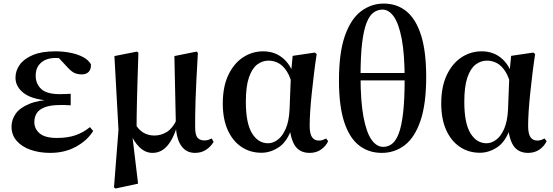

<svg xmlns="http://www.w3.org/2000/svg" viewBox="-20 -839 3093 1074"><path d="M260.9 16.2Q199.5 16.2 150.4 -1.2Q101.4 -18.5 72.9 -51.5Q44.4 -84.5 44.4 -130.8Q44.4 -168.4 67 -201.7Q89.6 -235 141.8 -257.1Q194 -279.1 282.4 -283.1V-274.3Q167.6 -278.8 117.1 -315.2Q66.6 -351.5 66.6 -404.7Q66.6 -443.9 90.9 -477.5Q115.2 -511 164.6 -531.5Q214.1 -551.9 289 -551.9Q333 -551.9 373.7 -543.9Q414.5 -535.8 444.9 -519.6Q475.3 -503.3 488.7 -479.2Q490.2 -452.9 476.8 -437.9Q463.4 -422.9 438.1 -422.9Q416.6 -422.9 398.6 -429.9Q380.7 -436.8 354.2 -466.1L291.2 -533.9L352.5 -534.8L374.7 -509.1Q347.5 -511.9 328.4 -513.3Q309.2 -514.7 291.4 -514.7Q239.6 -514.7 209.6 -488.3Q179.6 -461.8 179.6 -416.3Q179.6 -370.3 210.5 -341.3Q241.5 -312.4 314.1 -312.4Q328.8 -312.4 342.7 -312.9Q356.7 -313.4 375.4 -314.4V-249.8Q352.3 -251.6 340.5 -251.6Q328.7 -251.6 319.3 -251.6Q262.7 -251.6 230.6 -239.1Q198.6 -226.7 185.3 -205.6Q172.1 -184.5 172.1 -156.2Q172.1 -117.7 202.4 -92.5Q232.7 -67.3 298.1 -67.3Q358.3 -67.3 402 -82.4Q445.6 -97.5 483.2 -127.9L501.3 -106.5Q468.7 -53.4 405.5 -18.6Q342.3 16.2 260.9 16.2Z M617.6 209.1 642.8 -112.8 620 -525.4 746.4 -550.4 754.2 -543.7Q751.4 -458.5 749.4 -394.8Q747.4 -331 746.3 -281.3Q745.2 -231.6 744.5 -190.3Q743.9 -148.9 743.9 -108.5L719.6 -84.9L752.4 188.3L626.4 215.4ZM1071 16.2Q1022.8 16.2 995.3 -21.4Q967.8 -59 963.9 -128.4V-132.1L955.5 -525.4L1079.6 -550.4L1086.9 -543.7Q1081.4 -454.3 1078.4 -388.6Q1075.4 -323 1073.7 -275.1Q1071.9 -227.1 1071.8 -192Q1071.6 -156.9 1071.6 -129.6Q1071.6 -84 1084.9 -68.7Q1098.1 -53.4 1123.1 -53.4Q1135.9 -53.4 1145.8 -56.8Q1155.7 -60.2 1164.3 -64.5L1174.9 -45.1Q1158.3 -17.8 1132 -0.8Q1105.7 16.2 1071 16.2ZM833.1 16.2Q792.2 16.2 759.6 -16.1Q727 -48.4 708.6 -96.3H705.8L733.5 -148.8Q756.1 -112.1 783 -96.5Q809.8 -80.9 843.2 -80.9Q880.6 -80.9 912.9 -100.7Q945.2 -120.5 968.1 -169.2L979.7 -156.5H976.2Q957.5 -76.9 921.6 -30.4Q885.8 16.2 833.1 16.2Z M1442.3 15.5Q1379.6 15.5 1330.7 -17.2Q1281.7 -49.9 1254 -111.3Q1226.2 -172.8 1226.2 -259.4Q1226.2 -354.6 1257.3 -419.6Q1288.3 -484.6 1339.6 -518.3Q1390.8 -551.9 1452.1 -551.9Q1521.7 -551.9 1569.5 -507.5Q1617.3 -463.2 1632 -381.8H1638.5L1617.2 -353.7Q1605.2 -407.4 1584.7 -439.4Q1564.2 -471.4 1538 -485.7Q1511.8 -499.9 1482.4 -499.9Q1447.7 -499.9 1418.8 -478.2Q1390 -456.5 1372.6 -406.1Q1355.2 -355.7 1355.2 -269.8Q1355.2 -149.6 1389.6 -93.6Q1424.1 -37.6 1479.5 -37.6Q1506.2 -37.6 1532.6 -56.6Q1558.9 -75.6 1577.7 -117.3Q1596.5 -159.1 1599.8 -227.4L1607.6 -428L1617.1 -526.6L1741.4 -545L1751.4 -536.5Q1742.9 -481.4 1736.1 -424.9Q1729.2 -368.4 1723.7 -315.4Q1718.2 -262.4 1715.2 -216.4Q1712.2 -170.4 1712.2 -135.4Q1712.2 -91.4 1725.2 -72.1Q1738.2 -52.7 1763.7 -52.7Q1776.9 -52.7 1786.2 -56.3Q1795.5 -60 1804 -64.5L1815.7 -49.4Q1803 -21.7 1776 -2.7Q1749 16.2 1712.5 16.2Q1661.9 16.2 1635.1 -17.1Q1608.3 -50.5 1599.4 -127.3L1614.4 -128.7Q1588.2 -48.4 1541 -16.4Q1493.8 15.5 1442.3 15.5Z M2115.8 16.2Q2042.1 16.2 1988.3 -25.7Q1934.4 -67.6 1905.2 -157.1Q1876.1 -246.6 1876.1 -389.2Q1876.1 -543.8 1909.2 -638.4Q1942.4 -732.9 1999.3 -775.9Q2056.2 -819 2126.4 -819Q2200.4 -819 2253.5 -775.7Q2306.6 -732.3 2335.3 -642Q2364 -551.6 2364 -408.7Q2364 -256.5 2331.9 -163Q2299.9 -69.6 2243.8 -26.7Q2187.7 16.2 2115.8 16.2ZM2123.2 -17.5Q2150.7 -17.5 2172.6 -34Q2194.5 -50.5 2210.4 -91.9Q2226.3 -133.4 2234.9 -207.5Q2243.5 -281.7 2243.5 -396.8Q2243.5 -534.9 2227.4 -620.3Q2211.2 -705.8 2183.3 -745.6Q2155.3 -785.3 2119.8 -785.3Q2092.4 -785.3 2069.6 -769Q2046.8 -752.7 2030.5 -711.4Q2014.3 -670.2 2005.5 -597.7Q1996.8 -525.2 1996.8 -412.2Q1996.8 -269.8 2013.6 -183Q2030.3 -96.2 2058.7 -56.8Q2087 -17.5 2123.2 -17.5ZM1921.6 -389.2V-430.7H2322.2V-389.2Z M2664.3 15.5Q2601.6 15.5 2552.7 -17.2Q2503.7 -49.9 2476 -111.3Q2448.2 -172.8 2448.2 -259.4Q2448.2 -354.6 2479.3 -419.6Q2510.3 -484.6 2561.6 -518.3Q2612.8 -551.9 2674.1 -551.9Q2743.7 -551.9 2791.5 -507.5Q2839.3 -463.2 2854 -381.8H2860.5L2839.2 -353.7Q2827.2 -407.4 2806.7 -439.4Q2786.2 -471.4 2760 -485.7Q2733.8 -499.9 2704.4 -499.9Q2669.7 -499.9 2640.8 -478.2Q2612 -456.5 2594.6 -406.1Q2577.2 -355.7 2577.2 -269.8Q2577.2 -149.6 2611.6 -93.6Q2646.1 -37.6 2701.5 -37.6Q2728.2 -37.6 2754.6 -56.6Q2780.9 -75.6 2799.7 -117.3Q2818.5 -159.1 2821.8 -227.4L2829.6 -428L2839.1 -526.6L2963.4 -545L2973.4 -536.5Q2964.9 -481.4 2958.1 -424.9Q2951.2 -368.4 2945.7 -315.4Q2940.2 -262.4 2937.2 -216.4Q2934.2 -170.4 2934.2 -135.4Q2934.2 -91.4 2947.2 -72.1Q2960.2 -52.7 2985.7 -52.7Q2998.9 -52.7 3008.2 -56.3Q3017.5 -60 3026 -64.5L3037.7 -49.4Q3025 -21.7 2998 -2.7Q2971 16.2 2934.5 16.2Q2883.9 16.2 2857.1 -17.1Q2830.3 -50.5 2821.4 -127.3L2836.4 -128.7Q2810.2 -48.4 2763 -16.4Q2715.8 15.5 2664.3 15.5Z"/></svg>

Font: Noto Serif KR ExtraLight
Style: Regular
Weight: 200
Designer: Ryoko NISHIZUKA 西塚涼子 (kana & ideographs); Frank Grießhammer (Latin, Greek & Cyrillic); Wenlong ZHANG 张文龙 (bopomofo); San
Foundry: Adobe
Version: Version 2.002-H1;hotconv 1.1.0;makeotfexe 2.6.0